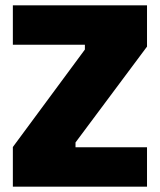

<svg xmlns="http://www.w3.org/2000/svg" viewBox="-20 -697 597 717"><path d="M28 0V-148L297 -512V-530H28V-677H529V-523L262 -165V-147H529V0Z"/></svg>

Font: Cairo Play Black
Style: Regular
Weight: 900
Version: Version 3.119